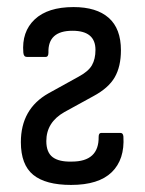

<svg xmlns="http://www.w3.org/2000/svg" viewBox="-20 -515 409 543"><path d="M181 8Q109 8 74 -20.5Q39 -49 39 -113Q39 -207 117 -251L202 -298Q230 -313 240 -330.5Q250 -348 250 -374Q250 -428 185 -428Q115 -428 117 -366Q117 -354 109 -354H56Q47 -354 46 -366Q41 -425 78 -460Q115 -495 188 -495Q253 -495 287.5 -464.5Q322 -434 322 -373Q322 -327 304.5 -296.5Q287 -266 244 -243L162 -198Q111 -169 111 -116Q111 -84 129 -70.5Q147 -57 183 -58Q260 -58 259 -128Q259 -139 266 -139H321Q328 -139 329 -129Q333 -64 296 -28Q259 8 181 8Z"/></svg>

Font: Sofia Sans Cond
Style: Regular
Weight: 400
Width: 3
Designer: Botio Nikoltchev, Ani Petrova
Foundry: lettersoup
Version: Version 4.100; ttfautohint (v1.8.3)